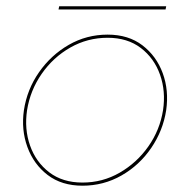

<svg xmlns="http://www.w3.org/2000/svg" viewBox="-20 -580 579 610"><path d="M56 -230Q47 -168 67 -113Q87 -58 131.5 -24Q176 10 242 10Q309 10 366 -22.5Q423 -55 460.5 -110Q498 -165 508 -230Q517 -293 497 -347.5Q477 -402 432.5 -436Q388 -470 322 -470Q255 -470 198.5 -437.5Q142 -405 104 -350.5Q66 -296 56 -230ZM66 -230Q76 -293 112.5 -345.5Q149 -398 203.5 -429Q258 -460 322 -460Q385 -460 427.5 -427.5Q470 -395 488.5 -342.5Q507 -290 498 -230Q488 -167 451.5 -115Q415 -63 360.5 -31.5Q306 0 242 0Q179 0 136.5 -32.5Q94 -65 75.5 -117.5Q57 -170 66 -230ZM166 -550H506L508 -560H168Z"/></svg>

Font: Jost* 200 Hairline Italic
Style: Italic
Weight: 100
Italic angle: -10°
Version: Version 3.200; ttfautohint (v0.97) -l 8 -r 50 -G 200 -x 14 -